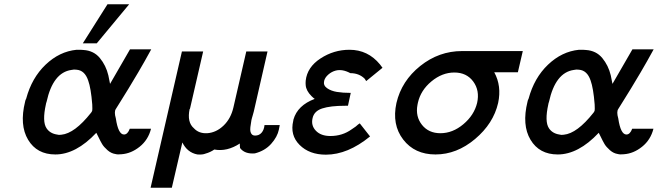

<svg xmlns="http://www.w3.org/2000/svg" viewBox="-20 -711 3067 895"><path d="M366 -509 481 -691H582L431 -509ZM97 -237Q98 -244 102 -251Q128 -348 192.5 -409.5Q257 -471 337 -479Q364 -479 369 -478Q417 -475 445.5 -440.5Q474 -406 485 -360L493 -320Q575 -461 586 -481H685Q654 -424 624.5 -374Q595 -324 579 -298Q563 -272 544 -241.5Q525 -211 520 -203Q511 -190 520 -159Q531 -84 558 -84Q575 -84 585 -111H684Q671 -59 631 -27Q591 5 546 8Q529 10 518 7Q498 4 481 -11Q464 -26 456 -39.5Q448 -53 439 -72Q430 -91 429 -92Q334 9 238 9Q152 9 111 -59.5Q70 -128 97 -237ZM197 -236Q196 -234 195 -230Q194 -226 194 -225Q176 -144 197 -113Q213 -89 245 -84Q254 -81 266 -83Q328 -89 404 -185Q408 -189 410 -196Q411 -200 410 -224Q404 -300 391 -336Q375 -383 337 -386Q325 -388 313 -385Q227 -373 197 -236Z M682 164 828 -471H926H927L866 -206Q866 -203 864 -203Q851 -141 884 -113Q907 -88 946 -90Q988 -93 1022 -125.5Q1056 -158 1068 -210L1128 -471H1227L1163 -191Q1160 -182 1158 -173Q1156 -168 1154.5 -161Q1153 -154 1152 -151Q1150 -139 1149 -131Q1144 -104 1149 -93Q1154 -79 1169 -79Q1188 -79 1199.5 -92.5Q1211 -106 1213 -128H1284Q1282 -114 1280 -107Q1273 -73 1244 -40.5Q1215 -8 1168 4Q1121 8 1099 -21Q1098 -27 1098 -33V-42Q1038 -3 979 -14Q960 -1 938 5Q924 11 900 9Q853 0 830 -47L781 164Z M1347 -148Q1347 -149 1347.5 -151Q1348 -153 1348 -154Q1367 -220 1447 -250Q1440 -255 1432 -263Q1407 -288 1405 -314Q1404 -323 1405 -335Q1412 -398 1474 -438.5Q1536 -479 1609 -479Q1695 -479 1751 -411L1763 -395L1687 -333Q1686 -335 1683.5 -338.5Q1681 -342 1680 -344Q1654 -370 1613 -370Q1576 -390 1545 -382Q1526 -377 1510.5 -363.5Q1495 -350 1491 -334Q1486 -313 1504.5 -300Q1523 -287 1550.5 -282.5Q1578 -278 1615 -278L1602 -218H1589Q1520 -218 1482 -205.5Q1444 -193 1437 -160Q1429 -126 1452.5 -101.5Q1476 -77 1520 -77Q1576 -77 1619 -108L1638 -121Q1642 -125 1649 -130.5Q1656 -136 1657 -136L1705 -75Q1601 10 1499 10Q1422 10 1376.5 -35.5Q1331 -81 1347 -148Z M1828 -231Q1852 -334 1939 -403.5Q2026 -473 2134 -473H2417L2394 -374H2284Q2319 -310 2302 -231Q2280 -135 2194.5 -63Q2109 9 2010 9Q1913 9 1859.5 -60.5Q1806 -130 1828 -231ZM1928 -232Q1926 -224 1926 -222Q1916 -168 1947 -129Q1978 -90 2033 -90Q2090 -90 2140 -132Q2190 -174 2204 -231Q2217 -289 2186 -331Q2155 -373 2098 -373Q2041 -373 1991 -331.5Q1941 -290 1928 -232Z M2439 -237Q2440 -244 2444 -251Q2470 -348 2534.5 -409.5Q2599 -471 2679 -479Q2706 -479 2711 -478Q2759 -475 2787.5 -440.5Q2816 -406 2827 -360L2835 -320Q2917 -461 2928 -481H3027Q2996 -424 2966.5 -374Q2937 -324 2921 -298Q2905 -272 2886 -241.5Q2867 -211 2862 -203Q2853 -190 2862 -159Q2873 -84 2900 -84Q2917 -84 2927 -111H3026Q3013 -59 2973 -27Q2933 5 2888 8Q2871 10 2860 7Q2840 4 2823 -11Q2806 -26 2798 -39.5Q2790 -53 2781 -72Q2772 -91 2771 -92Q2676 9 2580 9Q2494 9 2453 -59.5Q2412 -128 2439 -237ZM2539 -236Q2538 -234 2537 -230Q2536 -226 2536 -225Q2518 -144 2539 -113Q2555 -89 2587 -84Q2596 -81 2608 -83Q2670 -89 2746 -185Q2750 -189 2752 -196Q2753 -200 2752 -224Q2746 -300 2733 -336Q2717 -383 2679 -386Q2667 -388 2655 -385Q2569 -373 2539 -236Z"/></svg>

Font: Coval
Style: Italic
Weight: 400
Foundry: Context Ltd
Version: Version 001.000